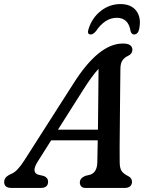

<svg xmlns="http://www.w3.org/2000/svg" viewBox="-46 -924 721 944"><path d="M140 -130.5Q106.5 -77.5 141 -65.5L170 -58.5Q190.5 -50 190.5 -31Q190.5 0 154.5 0H10.5Q-25.5 0 -25.5 -29Q-25.5 -41.5 -18 -50.8Q-10.5 -60 9 -69Q25 -75 41.2 -92.5Q57.5 -110 73 -134.5L315.5 -514Q439.5 -710 558 -710Q583.5 -710 594.2 -701.5Q605 -693 605 -680Q605 -659.5 584 -649.5Q566 -641.5 556 -627Q546 -612.5 546 -584.5Q545.5 -548 545 -499.5Q544.5 -451 544 -397.5Q543.5 -344 543 -292Q542.5 -240 542.2 -196.2Q542 -152.5 542.5 -124.5Q543 -96 552.5 -82.5Q562 -69 585.5 -57.5Q603 -48 603 -30Q603 -16.5 594 -8.2Q585 0 567.5 0H374.5Q360 0 353.2 -7.8Q346.5 -15.5 346.5 -27Q346.5 -47.5 372.5 -59L398.5 -65.5Q431.5 -77 432.5 -127Q433.5 -169 434.5 -234H205.5ZM362.5 -481.5 239 -286.5H435.5Q436.5 -360.5 437.2 -440.5Q438 -520.5 438.5 -585.5Q423.5 -569.5 404.5 -543.8Q385.5 -518 362.5 -481.5ZM528 -836.5Q470 -836.5 425.5 -770.5Q411.5 -754.5 400.5 -754.5Q380 -754.5 389.5 -782Q407 -837 450 -870.5Q493 -904 546 -904Q599 -904 624.2 -870.5Q649.5 -837 638.5 -782Q633 -754.5 612.5 -754.5Q601.5 -754.5 596 -770.5Q586 -836.5 528 -836.5Z"/></svg>

Font: Fraunces 9pt S100
Style: Italic
Weight: 400
Italic angle: -16°
Version: Version 1.000; ttfautohint (v1.8.3)